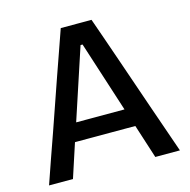

<svg xmlns="http://www.w3.org/2000/svg" viewBox="-105 -816 910 919"><g transform="rotate(-15 350.0 -356.5)"><path d="M26.5 0Q46.5 -57.5 68.5 -121Q90.5 -184.5 111 -241.5L196 -486.5Q219.5 -552.5 238 -606Q256.5 -659 275.5 -713H428Q447.5 -657.5 466 -604.5Q484 -551.5 507 -486L591.5 -240.5Q612 -181.5 633.5 -119.5Q655 -57 675 0H553Q540 -41 526 -84Q512 -126.5 499 -168H200Q186.5 -126 172.2 -83.2Q158 -40.5 145 0ZM346 -610 230 -258H469.5L356 -610Z"/></g></svg>

Font: Heraclito Medium
Style: Regular
Weight: 500
Designer: Kostas Bartsokas (font) & Cristiano Sobral (main changes)
Foundry: Kostas Bartsokas (font) & Cristiano Sobral (main changes)
Version: Version 1.00;July 8, 2020;FontCreator 13.0.0.2655 64-bit